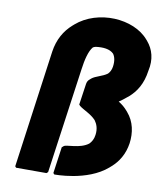

<svg xmlns="http://www.w3.org/2000/svg" viewBox="-95 -962 881 1046"><g transform="rotate(10 345.0 -439.5)"><path d="M684 -638C699 -704 683 -757 649 -797L643 -804C558 -904 358 -917 242 -816L241 -815L233 -808C191 -771 160 -719 150 -650L60 0L66 7H234L242 0L324 -584C331 -637 343 -687 364 -711C367 -713 374 -716 379 -717C419 -722 456 -719 478 -697C489 -682 495 -659 490 -626C487 -608 480 -595 470 -585C443 -565 406 -560 384 -542L383 -541L375 -534C368 -528 364 -520 362 -509L345 -392L351 -385C372 -368 414 -353 442 -323C456 -304 466 -279 461 -244C458 -221 449 -205 436 -192C391 -157 315 -165 301 -154L293 -147C292 -146 290 -144 291 -142L271 0L277 7C277 7 459 11 567 -83C568 -84 568 -83 569 -84C569 -84 566 -82 568 -84L576 -91C614 -124 643 -170 652 -232C660 -291 649 -351 609 -397L603 -404C589 -420 574 -433 554 -445C568 -454 582 -465 595 -476L604 -483C644 -518 674 -565 684 -638Z"/></g></svg>

Font: Hussar Woodtype
Style: BlkObl
Weight: 900
Foundry: Cannot Into Space Fonts
Version: Version 1.07